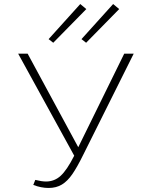

<svg xmlns="http://www.w3.org/2000/svg" viewBox="-20 -924 729 952"><path d="M643 -658 393 -157Q363 -96 339 -61Q315 -26 287 -9Q259 8 221 8Q184 8 145 -7L155 -32Q187 -24 208 -24Q250 -24 281 -52.5Q312 -81 348 -152L70 -658H117L368 -194L596 -658ZM221 -730 378 -904 408 -879 244 -712ZM384 -730 541 -904 571 -879 407 -712Z"/></svg>

Font: Ysabeau Light
Style: Regular
Weight: 300
Designer: Christian Thalmann (Catharsis Fonts)
Version: Version 0.003